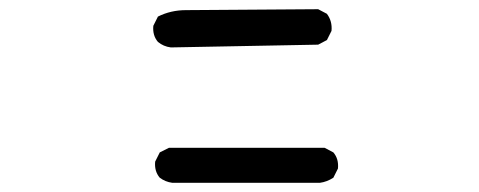

<svg xmlns="http://www.w3.org/2000/svg" viewBox="-20 -582 1040 417"><path d="M354 -185Q339 -187 327 -196Q315 -210 317 -231L327 -251L347 -261H685L704 -251Q716 -237 714 -216L704 -196Q690 -187 675 -185ZM351 -479Q335 -481 323 -491Q311 -505 313 -526L323 -546Q351 -560 384 -560Q417 -560 671 -562L690 -552Q702 -536 700 -515L690 -495L671 -485Z"/></svg>

Font: Kosefont JP
Style: Regular
Weight: 400
Designer: Nozomi Seto 瀬戸のぞみ
Version: Version 3.00;June 19, 2020